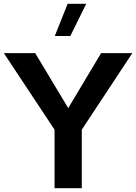

<svg xmlns="http://www.w3.org/2000/svg" viewBox="-23 -988 715 1008"><path d="M507.8 -709.1 335.2 -420.5 161.8 -709.1H-2.9L263.4 -307.2V0H406.4V-307.2L671.7 -709.1ZM332.1 -968.1 264.6 -798.9H346.2L429.8 -968.1Z"/></svg>

Font: Estedad-FD VF
Style: Regular
Weight: 100
Designer: Amin Abedi
Version: Version 7.3